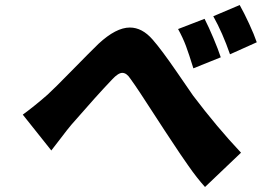

<svg xmlns="http://www.w3.org/2000/svg" viewBox="-20 -741 1046 767"><path d="M797.2 -665.8Q813.9 -633.2 832.7 -588.4Q851.6 -543.7 861.9 -512.1L752.5 -468Q734.7 -525.6 722.8 -557.5Q710.9 -589.5 691.4 -625ZM937.5 -720.9Q955.3 -689.3 975.3 -646Q995.4 -602.6 1005.7 -572.1L898.8 -524.1Q869 -610.1 832 -676.1ZM71 -283Q120 -318.9 170.1 -362.9Q195.3 -385.7 268.6 -460.6Q342 -535.5 373.6 -566.1Q443.5 -631 498.6 -631Q547.9 -631 589.5 -583.1Q624.3 -543.7 686.8 -452.8Q749.3 -361.9 751.4 -359Q846.2 -233.7 942.8 -131L799 6Q783 -11.7 766.5 -32.7Q750 -53.6 730.5 -81.7Q710.9 -109.7 700.1 -125.7Q689.3 -141.7 666.2 -176.7Q643.1 -211.6 638.1 -219.1Q623.6 -241.1 593 -288.4Q562.5 -335.6 539.8 -370Q517 -404.5 500.7 -426.8Q485.8 -449.9 468.4 -449.9Q452.4 -449.9 428.3 -424Q367.2 -360.1 265.3 -242.9Q249.6 -224.4 222.1 -188Q194.6 -151.6 185 -139.9Z"/></svg>

Font: Karasuma Gothic
Style: Italic
Weight: 900
Italic angle: -9.39999°
Designer: Rasmus Andersson / Ryoko Nishizuka
Foundry: Genbu
Version: Version 1.00